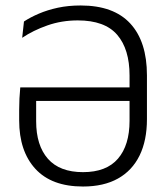

<svg xmlns="http://www.w3.org/2000/svg" viewBox="-20 -670 612 701"><path d="M283 11Q168.5 11 109.2 -53.5Q50 -118 50 -230.5V-269Q50 -289.5 51 -310.2Q52 -331 54 -351H478V-301.5H95L112 -319V-227.5Q112 -139 155 -90.2Q198 -41.5 283 -41.5Q368.5 -41.5 410.8 -90.8Q453 -140 453 -229V-394.5Q453 -490.5 407.8 -543Q362.5 -595.5 264 -595.5Q205 -595.5 153 -577.2Q101 -559 61 -532L67.5 -591.5Q91 -607 122 -620.2Q153 -633.5 191.2 -641.8Q229.5 -650 274.5 -650Q395 -650 455.8 -584Q516.5 -518 516.5 -395V-235Q516.5 -157 489.5 -102Q462.5 -47 410.5 -18Q358.5 11 283 11Z"/></svg>

Font: Anek Latin Medium Light
Style: Regular
Weight: 300
Version: Version 1.003